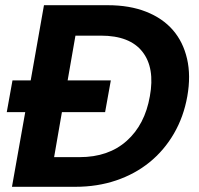

<svg xmlns="http://www.w3.org/2000/svg" viewBox="-20 -718 766 738"><path d="M394 -698Q478 -698 541.5 -673Q605 -648 644.5 -602.5Q684 -557 699 -492Q714 -427 700 -348Q686 -269 648.5 -204.5Q611 -140 555 -94.5Q499 -49 426.5 -24.5Q354 0 270 0H26L77 -287H6L28 -409H98L149 -698ZM286 -114Q397 -114 467 -176.5Q537 -239 556 -348Q576 -457 527.5 -519Q479 -581 368 -581H270L240 -409H406L384 -287H218L188 -114Z"/></svg>

Font: SVN-Poppins SemiBold
Style: Italic
Weight: 600
Italic angle: -10°
Designer: Ninad Kale (Devanagari), Jonny Pinhorn (Latin)
Foundry: Indian Type Foundry
Version: Version 3.002 2017; ttfautohint (v1.8.3)